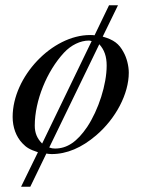

<svg xmlns="http://www.w3.org/2000/svg" viewBox="-20 -574 540 729"><path d="M140 -29C121 -48 112 -69 112 -97C112 -192 158 -304 223 -374C250 -403 285 -420 318 -420C321 -420 323 -419 328 -418ZM357 -406C376 -385 385 -360 385 -325C385 -253 354 -157 311 -92C273 -36 235 -10 189 -10C180 -10 175 -11 167 -14ZM428 -554H394L339 -440C333 -441 329 -441 322 -441C178 -441 28 -283 28 -130C28 -91 41 -55 65 -30C80 -14 93 -6 124 4L60 135H95L156 9C162 10 168 11 176 11C234 11 290 -13 345 -60C420 -124 469 -218 469 -298C469 -324 461 -355 449 -376C432 -408 412 -423 370 -435Z"/></svg>

Font: XITS
Style: Italic
Weight: 400
Italic angle: -16.33°
Designer: MicroPress Inc., with final additions and corrections provided by Coen Hoffman, Elsevier (retired)
Version: Version 1.302